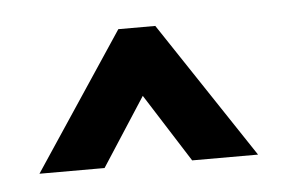

<svg xmlns="http://www.w3.org/2000/svg" viewBox="-29 -483 349 238"><g transform="rotate(-5 146.0 -364.0)"><path d="M12 -279H93L148 -364L202 -279H284L171 -449H125Z"/></g></svg>

Font: Rabbid Highway Sign II Hop
Style: Regular
Weight: 400
Foundry: Cannot Into Space Fonts
Version: Version 0.277